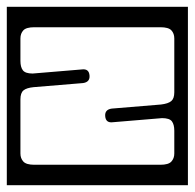

<svg xmlns="http://www.w3.org/2000/svg" viewBox="-40 -524 572 564"><path d="M-20 -504H512V20H-20ZM472 -411Q472 -425.5 463.5 -434.8Q455 -444 431 -444H61Q37 -444 28.5 -434.8Q20 -425.5 20 -411V-345Q20 -327 27.2 -317.5Q34.5 -308 56 -308L200 -320Q221.5 -323 223 -302Q224.5 -283 204 -280L59 -268Q38 -266 29 -258.5Q20 -251 20 -232V-73Q20 -59 28.5 -49.5Q37 -40 61 -40H431Q455 -40 463.5 -49.5Q472 -59 472 -73V-140Q472 -158 465 -167.5Q458 -177 436 -177L292 -165Q270.5 -162 269 -183Q267.5 -202 288 -205L433 -217Q454 -219.5 463 -227Q472 -234.5 472 -253Z"/></svg>

Font: Honk Rounded
Style: Regular
Weight: 400
Designer: Noopur Datye & Yesha Goshar
Foundry: Ek Type
Version: Version 1.000